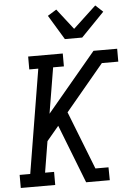

<svg xmlns="http://www.w3.org/2000/svg" viewBox="-64 -1036 746 1083"><g transform="rotate(-5 309.5 -494.5)"><path d="M379 0 250 -331 182 -250 153 -74H204V0H9V-74H69L166 -662H115V-735H311V-662H250L207 -403L485 -735H619V-662H526L309 -402L438 -73H512L513 0ZM330 -815 246 -954 296 -985 387 -868 517 -989 559 -950 428 -815Z"/></g></svg>

Font: Iosevka Etoile
Style: Italic
Weight: 400
Italic angle: -9°
Designer: Belleve Invis
Foundry: Belleve Invis
Version: Version 22.1.2; ttfautohint (v1.8.4)